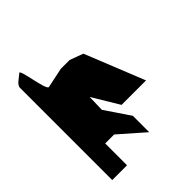

<svg xmlns="http://www.w3.org/2000/svg" viewBox="-165 -858 771 771"><g transform="rotate(-45 221.0 -472.5)"><path d="M28 -188H112V-312H163L269 -219V-312L198 -417L200 -488L268 -375H407L305 -629L248 -650H198L112 -632C95 -632 80 -769 68 -756C56 -744 28 -730 28 -712Z"/></g></svg>

Font: bitstorm
Style: sucn
Weight: 400
Version: Version 0.2